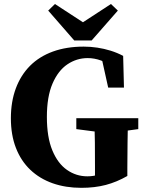

<svg xmlns="http://www.w3.org/2000/svg" viewBox="-20 -905 715 944"><path d="M379.8 18.5Q302.6 18.5 238.9 -3.9Q175.1 -26.4 129 -70.2Q83 -114 58.3 -177.7Q33.5 -241.3 33.5 -323.7Q33.5 -405 57.7 -470.1Q81.8 -535.2 127.5 -581.3Q173.3 -627.3 240.2 -651.6Q307 -675.8 391.5 -675.8Q424.8 -675.8 458.3 -670.8Q491.9 -665.8 524.3 -655.7Q556.8 -645.5 585.5 -630.2L589.5 -474.3H511.9L476.7 -633.2L546.1 -618.9V-566.1Q509.6 -595.6 476.8 -607.5Q444 -619.4 411.2 -619.4Q357 -619.4 311.4 -588.7Q265.7 -557.9 238.1 -493.8Q210.5 -429.6 210.5 -330Q210.5 -230.5 237.3 -165.8Q264.1 -101 309.4 -69.6Q354.6 -38.1 409.4 -38.1Q441 -38.1 466 -47.1Q490.9 -56 523 -73.5L447 -9.2V-85.2Q447 -145.7 446.5 -204.1Q446 -262.4 444 -323.7H609.1Q608.1 -264.1 607.1 -204.1Q606.1 -144.2 606.1 -81.6V-39.8Q554.1 -9.9 500.1 4.3Q446 18.5 379.8 18.5ZM355.2 -270.2V-323.7H659.9V-270.2L542.5 -254.3H477.4ZM250.2 -885.3 431.3 -767.2H344.5L525.5 -885.3L559.4 -853L430.5 -705.9H345.2L217 -853Z"/></svg>

Font: Source Serif 4 Variable
Style: Regular
Weight: 400
Designer: Frank Grießhammer
Foundry: Adobe
Version: Version 4.005;hotconv 1.1.0;makeotfexe 2.6.0